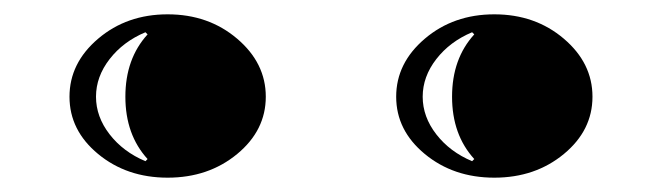

<svg xmlns="http://www.w3.org/2000/svg" viewBox="-20 -841 925 268"><path d="M767 -787Q807 -753 807 -706Q807 -659 767 -626Q727 -593 670 -593Q613 -593 573 -626Q533 -659 533 -706Q533 -753 573 -787Q613 -821 670 -821Q727 -821 767 -787ZM311 -787Q351 -753 351 -706Q351 -659 311 -626Q271 -593 214 -593Q157 -593 117 -626Q77 -659 77 -706Q77 -753 117 -787Q157 -821 214 -821Q271 -821 311 -787ZM186 -793 183 -796Q152 -783 133 -758.5Q114 -734 114 -706Q114 -678 133 -653.5Q152 -629 183 -616L186 -619Q155 -653 155 -706Q155 -759 186 -793ZM642 -793 639 -796Q608 -783 589 -758.5Q570 -734 570 -706Q570 -678 589 -653.5Q608 -629 639 -616L642 -619Q611 -653 611 -706Q611 -759 642 -793Z"/></svg>

Font: Diplomata
Style: Regular
Weight: 400
Width: 7
Designer: Eduardo Rodriguez Tunni
Foundry: Eduardo Rodriguez Tunni
Version: Version 1.001